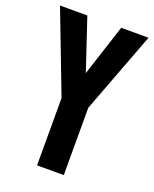

<svg xmlns="http://www.w3.org/2000/svg" viewBox="-140 -830 733 911"><g transform="rotate(20 226.5 -375.0)"><path d="M160 0V-340L3 -750H141L247 -433H209L312 -750H450L295 -340V0Z"/></g></svg>

Font: Mohave Light
Style: Bold
Weight: 700
Version: Version 2.003